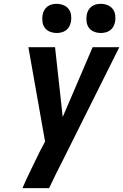

<svg xmlns="http://www.w3.org/2000/svg" viewBox="-20 -981 642 1001"><path d="M97 0Q118 -49 141.5 -96.5Q165 -144 188 -192L215 -243L128 -735H267L307 -371L463 -735H602L306 -142L273 -77L236 0ZM506 -809Q488 -809 471 -815.5Q454 -822 444 -835.5Q434 -849 431.5 -867Q429 -885 432 -903Q434 -916 440.5 -927.5Q447 -939 457.5 -947Q468 -955 480.5 -958Q493 -961 505 -961Q523 -961 540 -954.5Q557 -948 567.5 -934.5Q578 -921 580.5 -903Q583 -885 580 -867Q577 -854 571 -842.5Q565 -831 554 -823Q543 -815 530.5 -812Q518 -809 506 -809ZM276 -809Q258 -809 241 -815.5Q224 -822 214 -835.5Q204 -849 201.5 -867Q199 -885 202 -903Q204 -916 210.5 -927.5Q217 -939 227.5 -947Q238 -955 250.5 -958Q263 -961 275 -961Q293 -961 310 -954.5Q327 -948 337.5 -934.5Q348 -921 350.5 -903Q353 -885 350 -867Q347 -854 341 -842.5Q335 -831 324 -823Q313 -815 300.5 -812Q288 -809 276 -809Z"/></svg>

Font: Iosevka Extrabold Extended
Style: Italic
Weight: 800
Width: 7
Italic angle: -9°
Monospace: yes
Designer: Belleve Invis
Foundry: Belleve Invis
Version: Version 32.5.0; ttfautohint (v1.8.4)